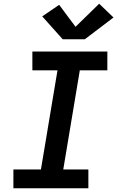

<svg xmlns="http://www.w3.org/2000/svg" viewBox="-20 -1012 640 1032"><path d="M52 0V-101H200L289 -634H154V-735H557V-634H409L320 -101H455V0ZM317 -801 207 -924 298 -986 386 -868 513 -992 590 -918 436 -801Z"/></svg>

Font: Iosevka Curly Extended
Style: Bold Italic
Weight: 700
Width: 7
Italic angle: -9°
Monospace: yes
Designer: Belleve Invis
Foundry: Belleve Invis
Version: Version 11.1.0; ttfautohint (v1.8.3)